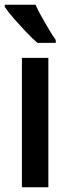

<svg xmlns="http://www.w3.org/2000/svg" viewBox="-32 -786 284 806"><path d="M171 0H60V-543H171ZM117 -766Q127 -744 142.5 -716Q158 -688 174 -661.5Q190 -635 202 -618V-606H125Q106 -622 79 -650.5Q52 -679 26.5 -708Q1 -737 -12 -757V-766Z"/></svg>

Font: Noto Sans Thai Looped ExtraCondensed SemiBold
Style: Regular
Weight: 600
Width: 2
Designer: Sasikarn Vongin, Ben Mitchell
Foundry: The Fontpad Ltd
Version: Version 1.001; ttfautohint (v1.8.4.7-5d5b)